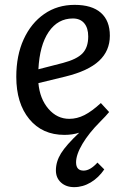

<svg xmlns="http://www.w3.org/2000/svg" viewBox="-20 -541 517 790"><path d="M47 -225Q47 -313 77.5 -379.5Q108 -446 162 -483.5Q216 -521 287 -521Q358 -521 395 -488.5Q432 -456 432 -394Q432 -332 387.5 -290.5Q343 -249 249 -226L138 -199Q144 -134 179.5 -93Q215 -52 265 -52Q297 -52 327.5 -67.5Q358 -83 395 -117L429 -80Q417 -65 392 -40Q346 6 319.5 50.5Q293 95 293 127Q293 161 324 161Q351 161 381 128L409 156Q386 190 353.5 209.5Q321 229 285 229Q252 229 231 210Q210 191 210 160Q210 124 231 90Q252 56 306 5Q278 14 245 14Q154 14 100.5 -51Q47 -116 47 -225ZM138 -256 239 -282Q296 -297 319.5 -321.5Q343 -346 343 -391Q343 -426 326.5 -445.5Q310 -465 280 -465Q218 -465 180.5 -410Q143 -355 138 -256Z"/></svg>

Font: Literata 12pt
Style: Italic
Weight: 400
Italic angle: -2°
Designer: Latin by Veronika Burian and Jose Scaglione. Greek by Irene Vlachou. Cyrillic by Vera Evstafieva
Foundry: TypeTogether
Version: Version 3.002